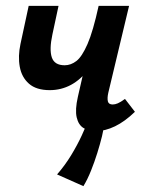

<svg xmlns="http://www.w3.org/2000/svg" viewBox="-20 -441 506 656"><path d="M150 -133Q104 -133 79 -155Q54 -177 47.5 -213Q41 -249 50 -291L78 -421H180L159 -323Q148 -272 157 -245Q166 -218 201 -218Q222 -218 241 -232.5Q260 -247 279 -290.5Q298 -334 317 -421H365Q351 -349 330.5 -295Q310 -241 283 -205Q256 -169 222.5 -151Q189 -133 150 -133ZM307 7Q283 7 265.5 -3.5Q248 -14 242 -40Q236 -66 246 -110L317 -421H421L350 -124Q346 -106 348.5 -95Q351 -84 365 -84Q373 -84 382.5 -88Q392 -92 407 -103L441 -59Q407 -26 373 -9.5Q339 7 307 7ZM265 195 175 155Q202 124 223 89.5Q244 55 259 22.5Q274 -10 283 -34L336 -19Q335 -2 328.5 24.5Q322 51 312.5 81.5Q303 112 291 142Q279 172 265 195Z"/></svg>

Font: Ysabeau Infant
Style: Bold Italic
Weight: 700
Italic angle: -12°
Designer: Christian Thalmann (Catharsis Fonts)
Version: Version 2.001;gftools[0.9.30]; featfreeze: ss01,ss02,lnum